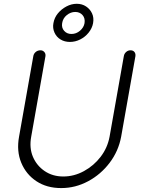

<svg xmlns="http://www.w3.org/2000/svg" viewBox="-20 -959 753 988"><path d="M651.4 -700.2Q665 -700.2 671.9 -691.4Q678.7 -682.6 676.8 -669.9L603.5 -255.9Q589.8 -181.6 544.4 -121.6Q499 -61.5 433.6 -26.4Q368.2 8.8 294.9 8.8Q220.7 8.8 167.5 -26.4Q114.3 -61.5 89.4 -121.6Q64.5 -181.6 78.1 -255.9L151.4 -669.9Q153.3 -682.6 163.6 -691.4Q173.8 -700.2 188.5 -700.2Q200.2 -700.2 208 -691.4Q215.8 -682.6 213.9 -669.9L140.6 -255.9Q129.9 -198.2 149.4 -152.3Q168.9 -106.4 210 -78.6Q251 -50.8 305.7 -50.8Q361.3 -50.8 412.1 -78.6Q462.9 -106.4 498 -152.3Q533.2 -198.2 543.9 -255.9L617.2 -669.9Q619.1 -682.6 628.9 -691.4Q638.7 -700.2 651.4 -700.2ZM339.8 -743.2Q312.5 -743.2 291.5 -755.9Q270.5 -768.6 260.3 -791.5Q250 -814.5 254.9 -839.8Q259.8 -868.2 277.8 -890.1Q295.9 -912.1 321.8 -925.8Q347.7 -939.5 375 -939.5Q402.3 -939.5 422.9 -925.8Q443.4 -912.1 453.6 -890.1Q463.9 -868.2 459 -839.8Q454.1 -813.5 436 -791Q418 -768.6 392.6 -755.9Q367.2 -743.2 339.8 -743.2ZM347.7 -784.2Q372.1 -784.2 391.6 -800.8Q411.1 -817.4 415 -839.8Q418.9 -865.2 404.8 -881.3Q390.6 -897.5 367.2 -897.5Q343.8 -897.5 323.7 -881.3Q303.7 -865.2 299.8 -839.8Q295.9 -816.4 310.1 -800.3Q324.2 -784.2 347.7 -784.2Z"/></svg>

Font: Quicksand
Style: Italic
Weight: 400
Designer: Andrew Paglinawan
Foundry: Andrew Paglinawan
Version: Version 3.006